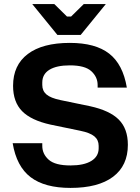

<svg xmlns="http://www.w3.org/2000/svg" viewBox="-20 -910 687 940"><path d="M325 10Q199 10 130 -42.5Q61 -95 42 -209H187V-196Q187 -156 218.5 -128Q250 -100 325 -100Q391 -100 427 -122Q463 -144 463 -184V-196Q463 -225 442 -242.5Q421 -260 372 -270L227 -300Q132 -321 88 -366Q44 -411 44 -490Q44 -591 116 -645.5Q188 -700 322 -700Q447 -700 514.5 -647.5Q582 -595 601 -481H458V-494Q458 -533 427 -561.5Q396 -590 322 -590Q257 -590 222 -568.5Q187 -547 187 -506V-494Q187 -465 207.5 -447.5Q228 -430 276 -420L421 -390Q517 -369 561.5 -324.5Q606 -280 606 -201Q606 -99 533.5 -44.5Q461 10 325 10ZM498 -890 375 -739H261L138 -890H246L308 -829H328L390 -890Z"/></svg>

Font: Mozilla Text ExtraLight
Style: Regular
Weight: 200
Designer: Studio DRAMA
Foundry: Studio DRAMA
Version: Version 1.000